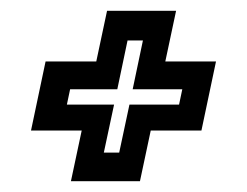

<svg xmlns="http://www.w3.org/2000/svg" viewBox="-20 -480 458 356"><path d="M111.5 -144 131.5 -238H37.5L64.5 -366H158.5L178.5 -460H306.5L286.5 -366H380.5L353.5 -238H259.5L239.5 -144ZM172.5 -197H201L220 -286H312L318 -314.5H226L245 -405H216.5L197.5 -314.5H110L104 -286H191.5Z"/></svg>

Font: Tourney Expanded SemiBold
Style: Italic
Weight: 600
Width: 7
Italic angle: -12°
Designer: Tyler Finck
Foundry: Etcetera Type Co
Version: Version 1.010; ttfautohint (v1.8.3)